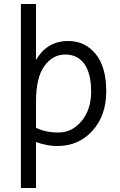

<svg xmlns="http://www.w3.org/2000/svg" viewBox="-20 -720 604 965"><path d="M85 -700H161V-418Q216 -514 323 -514Q407 -514 460.5 -449Q514 -384 514 -261.5Q514 -139 444.5 -62.5Q375 14 268 14Q217 14 161 -6V225H85ZM161 -210V-78Q207 -54 274.5 -54Q342 -54 390 -111.5Q438 -169 438 -260Q438 -351 404 -398.5Q370 -446 307.5 -446Q245 -446 203 -388Q161 -330 161 -210Z"/></svg>

Font: Imprima
Style: Regular
Weight: 400
Version: Version 1.001